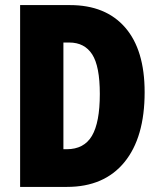

<svg xmlns="http://www.w3.org/2000/svg" viewBox="-20 -734 627 754"><path d="M548 -372Q548 -194 468.5 -97Q389 0 243 0H59V-714H255Q395 -714 471.5 -626Q548 -538 548 -372ZM372 -365Q372 -474 342 -520.5Q312 -567 252 -567H229V-148H242Q310 -148 341 -200.5Q372 -253 372 -365Z"/></svg>

Font: Noto Sans Gurmukhi ExtraCondensed Black
Style: Regular
Weight: 900
Width: 2
Designer: Jelle Bosma - Monotype Design Team
Foundry: Monotype Imaging Inc.
Version: Version 2.004; ttfautohint (v1.8.4.7-5d5b)